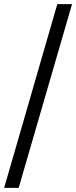

<svg xmlns="http://www.w3.org/2000/svg" viewBox="-22 -824 367 925"><path d="M325 -804 68 81H-2L254 -804Z"/></svg>

Font: Bitter Thin Medium
Style: Regular
Weight: 500
Version: Version 3.021